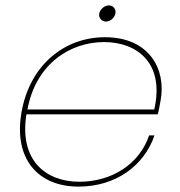

<svg xmlns="http://www.w3.org/2000/svg" viewBox="-20 -685 668 712"><path d="M68 -261H565C570 -279 571 -289 576 -315C596 -428 534 -547 369 -547C219 -547 91 -444 60 -270C29 -96 121 7 271 7C411 7 515 -72 553 -183H533C497 -76 394 -11 274 -11C151 -11 48 -90 79 -267L81 -275C112 -451 243 -529 366 -529C486 -529 592 -453 552 -279H72ZM373 -605C389 -605 405 -619 408 -635C411 -651 400 -665 384 -665C368 -665 351 -651 348 -635C345 -619 357 -605 373 -605Z"/></svg>

Font: Poppins Devanagari Thin
Style: Italic
Weight: 100
Italic angle: -10°
Designer: Ninad Kale (Devanagari), Jonny Pinhorn (Latin)
Foundry: Indian Type Foundry
Version: 4.005